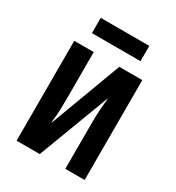

<svg xmlns="http://www.w3.org/2000/svg" viewBox="-169 -802 828 904"><g transform="rotate(30 244.5 -349.5)"><path d="M59 0V-543H165V-298Q165 -263 164 -231Q163 -199 158 -157H160L304 -543H429V0H324V-247Q324 -281 326 -314.5Q328 -348 332 -384H330L185 0ZM377 -699V-616H113V-699Z"/></g></svg>

Font: Noto Sans ExtraCondensed SemiBold
Style: Regular
Weight: 600
Width: 2
Designer: Monotype Design Team
Foundry: Monotype Imaging Inc.
Version: Version 2.013; ttfautohint (v1.8.4.7-5d5b)